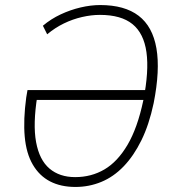

<svg xmlns="http://www.w3.org/2000/svg" viewBox="-20 -733 681 761"><path d="M279 8Q221 8 178.5 -14Q136 -36 110 -80.5Q84 -125 78 -191.5Q72 -258 84 -347L89 -376H569L563 -337H112L128 -353Q110 -241 123 -170Q136 -99 176 -65Q216 -31 278 -31Q342 -31 394 -61.5Q446 -92 485.5 -159Q525 -226 548 -335Q571 -451 560.5 -526Q550 -601 505 -637.5Q460 -674 376 -674Q342 -674 305 -665.5Q268 -657 233 -640Q198 -623 167 -597L150 -631Q182 -658 220.5 -676Q259 -694 299.5 -703.5Q340 -713 377 -713Q474 -713 529.5 -670.5Q585 -628 600 -541.5Q615 -455 589 -324Q571 -239 540.5 -177Q510 -115 470 -73.5Q430 -32 381.5 -12Q333 8 279 8Z"/></svg>

Font: Nunito Sans 10pt Condensed ExtraLight
Style: Italic
Weight: 250
Width: 3
Italic angle: -9°
Designer: Vernon Adams
Foundry: Vernon Adams
Version: Version 3.101;gftools[0.9.27]